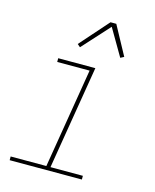

<svg xmlns="http://www.w3.org/2000/svg" viewBox="-113 -822 725 899"><g transform="rotate(15 250.0 -373.0)"><path d="M21 0V-18H194L274 -502H117V-520H297L214 -18H371V0ZM202 -596 188 -608 310 -746H338L414 -606L397 -597L321 -727Z"/></g></svg>

Font: Iosevka SS18 Thin
Style: Italic
Weight: 100
Italic angle: -9°
Monospace: yes
Designer: Belleve Invis
Foundry: Belleve Invis
Version: Version 25.1.1; ttfautohint (v1.8.4)